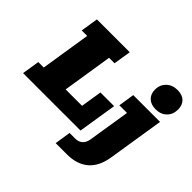

<svg xmlns="http://www.w3.org/2000/svg" viewBox="-185 -849 1241 1241"><g transform="rotate(45 435.5 -229.0)"><path d="M-2 0 17 -120H67L121 -463H71L90 -583H390L371 -463H321L267 -120H417L440 -265H565L523 0ZM467 171 484 61H536Q566 61 585 44Q604 27 609 -4L655 -293H585L602 -403H847L786 -18Q771 77 716 124Q661 171 570 171ZM769 -440Q726 -440 701 -463.5Q676 -487 676 -528Q676 -572 705.5 -600.5Q735 -629 781 -629Q825 -629 849 -606Q873 -583 873 -542Q873 -496 844 -468Q815 -440 769 -440Z"/></g></svg>

Font: Rokkitt SemiBold Black
Style: Italic
Weight: 900
Italic angle: -9°
Version: Version 3.103